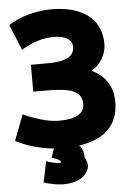

<svg xmlns="http://www.w3.org/2000/svg" viewBox="-62 -775 718 1052"><g transform="rotate(-5 296.5 -248.5)"><path d="M348 28C367 49 373 73 372 97C383 114 388 131 385 152C371 200 325 232 244 232C213 232 172 224 136 213L160 98C176 104 212 114 236 114C241 113 242 109 239 103C229 93 214 89 192 81C197 66 201 50 210 32C125 25 46 -3 0 -28L54 -169C93 -152 177 -117 249 -117C333 -117 390 -138 390 -199C390 -279 301 -288 194 -288H123V-436H203C281 -436 362 -444 362 -514C362 -552 326 -577 262 -577C195 -577 137 -555 82 -522L24 -663C83 -701 168 -729 263 -729C406 -729 513 -672 531 -554C534 -538 535 -521 534 -504C529 -454 503 -406 452 -374C516 -343 566 -288 566 -195C566 -60 483 8 348 28Z"/></g></svg>

Font: Repo ExtraBold
Style: Bold
Weight: 700
Designer: Stefan Peev
Foundry: Context Ltd
Version: Version 1.502